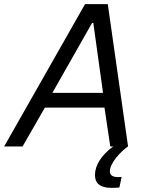

<svg xmlns="http://www.w3.org/2000/svg" viewBox="-46 -708 717 928"><path d="M572 0H573L475 -688H365L-26 0H63L171 -188H459L487 0H501C445 41 413 90 413 138C413 174 433 200 493 200C507 200 519 200 531 198L542 147C533 148 529 148 525 148C496 148 485 137 485 120C485 80 537 25 572 0ZM452 -259H207L399 -597H405Z"/></svg>

Font: Saira UNSAM
Style: Italic
Weight: 400
Italic angle: -12°
Designer: Hector Gatti with collaboration of the Omnibus-Type team
Foundry: Omnibus-Type
Version: Version 0.072;PS 000.072;hotconv 1.0.88;makeotf.lib2.5.64775